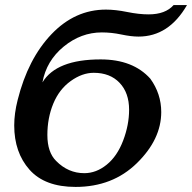

<svg xmlns="http://www.w3.org/2000/svg" viewBox="-20 -734 764 764"><path d="M280.8 9.8Q158.2 9.8 97.4 -58.8Q36.6 -127.4 36.6 -234.9Q36.6 -282.7 50.3 -336.4Q91.3 -500 184.8 -597.9Q278.3 -695.8 401.4 -695.8Q439.5 -695.8 486.1 -686.3Q532.7 -676.8 571.3 -676.8Q638.2 -676.8 670.9 -713.9H724.1Q651.9 -588.4 531.2 -588.4Q502 -588.4 462.9 -596.7Q423.8 -605 385.3 -605Q302.2 -605 233.4 -548.6Q164.6 -492.2 148.9 -406.2Q204.1 -497.6 380.4 -497.6Q509.3 -497.6 578.1 -420.9Q621.6 -360.8 621.6 -288.1Q621.6 -179.7 524.9 -85Q428.2 9.8 280.8 9.8ZM315.4 -44.9Q362.8 -44.9 404.5 -78.6Q446.3 -112.3 470 -174.6Q493.7 -236.8 493.7 -297.4Q493.7 -364.7 455.8 -404.5Q418 -444.3 353 -444.3Q307.1 -444.3 261.5 -411.6Q215.8 -378.9 192.1 -321.8Q168.5 -264.6 168.5 -196.8Q168.5 -127.9 203.6 -93.3Q251.5 -44.9 315.4 -44.9Z"/></svg>

Font: Kelvinch
Style: Bold Italic
Weight: 700
Italic angle: -10°
Designer: Paul James Miller
Foundry: High-Logic / Made with FontCreator
Version: Version 3.30 September 23, 2016